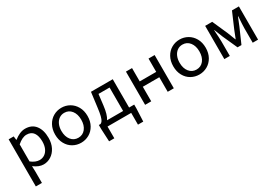

<svg xmlns="http://www.w3.org/2000/svg" viewBox="41 -1498 3817 2672"><g transform="rotate(-30 1949.5 -162.5)"><path d="M99 -534H180L188 -474H192Q232 -507 278 -527.5Q324 -548 369 -548Q476 -548 533.5 -474.5Q591 -401 591 -275Q591 -188 557.5 -122.5Q524 -57 468.5 -22Q413 13 349 13Q275 13 194 -48L197 44V223H99ZM491 -274Q491 -364 455.5 -415Q420 -466 345 -466Q277 -466 197 -396V-122Q266 -68 331 -68Q377 -68 413.5 -93Q450 -118 470.5 -164.5Q491 -211 491 -274Z M692 -267Q692 -352 727.5 -416Q763 -480 822.5 -514Q882 -548 952 -548Q1022 -548 1081.5 -514Q1141 -480 1177 -416.5Q1213 -353 1213 -267Q1213 -182 1177 -118Q1141 -54 1081.5 -20.5Q1022 13 952 13Q882 13 822.5 -20.5Q763 -54 727.5 -118Q692 -182 692 -267ZM1111 -267Q1111 -356 1067.5 -411.5Q1024 -467 952 -467Q905 -467 869 -441.5Q833 -416 813 -370.5Q793 -325 793 -267Q793 -177 837 -122Q881 -67 952 -67Q1024 -67 1067.5 -122Q1111 -177 1111 -267Z M1392 -300 1422 -534H1772V-79H1854V-16L1845 189H1760V0H1380V189H1296L1286 -16V-79H1314Q1332 -88 1345 -107Q1358 -126 1370 -171.5Q1382 -217 1392 -300ZM1676 -79V-456H1498L1477 -280Q1461 -143 1418 -79Z M1984 -534H2082V-320H2347V-534H2445V0H2347V-234H2082V0H1984Z M2591 -267Q2591 -352 2626.5 -416Q2662 -480 2721.5 -514Q2781 -548 2851 -548Q2921 -548 2980.5 -514Q3040 -480 3076 -416.5Q3112 -353 3112 -267Q3112 -182 3076 -118Q3040 -54 2980.5 -20.5Q2921 13 2851 13Q2781 13 2721.5 -20.5Q2662 -54 2626.5 -118Q2591 -182 2591 -267ZM3010 -267Q3010 -356 2966.5 -411.5Q2923 -467 2851 -467Q2804 -467 2768 -441.5Q2732 -416 2712 -370.5Q2692 -325 2692 -267Q2692 -177 2736 -122Q2780 -67 2851 -67Q2923 -67 2966.5 -122Q3010 -177 3010 -267Z M3257 -534H3370L3478 -290Q3498 -243 3528 -161H3532L3583 -290L3688 -534H3799V0H3713V-230Q3713 -279 3723 -419H3718L3666 -290L3561 -50H3498L3390 -290Q3360 -361 3339 -419H3335Q3345 -282 3345 -230V0H3257Z"/></g></svg>

Font: Nebula Sans Medium
Style: Regular
Weight: 500
Designer: Paul D. Hunt for Adobe (as Source Sans)
Foundry: Nebula Entertainment & Broadcasting LLC
Version: Version 1.010